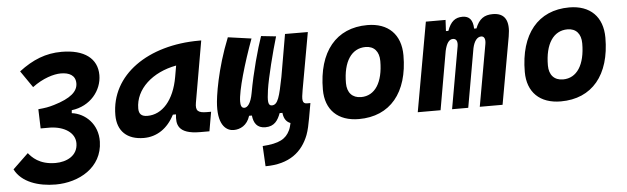

<svg xmlns="http://www.w3.org/2000/svg" viewBox="-60 -701 3624 1110"><g transform="rotate(-5 1752.0 -146.0)"><path d="M223.6 233.9C358.4 233.9 495.6 159.7 499 9.3C501.5 -93.3 428.7 -159.2 351.6 -168.9L353 -186C462.4 -199.2 529.8 -286.1 529.8 -374.5C529.8 -470.7 455.6 -527.3 323.2 -527.3C231.9 -527.3 155.3 -496.6 75.2 -435.5L142.1 -338.4C203.6 -384.8 267.6 -403.3 308.1 -403.3C356.9 -403.3 392.6 -385.3 393.1 -339.4C393.6 -291.5 351.6 -254.4 253.4 -225.1C220.2 -215.3 203.1 -212.4 161.1 -208.5L164.6 -96.7C175.3 -96.7 184.1 -96.7 191.4 -96.7C204.1 -96.7 213.4 -97.2 221.2 -96.7C302.2 -93.8 363.3 -54.7 363.3 6.3C363.3 79.6 296.9 109.9 233.4 109.9C138.7 109.9 97.7 63 78.1 39.1L-12.2 125.5C26.9 202.6 124 233.9 223.6 233.9Z M754.9 10.3C830.6 10.3 893.6 -32.2 933.1 -109.4H951.2C944.8 -54.2 949.7 4.9 1082 4.9H1135.3L1154.8 -106.9H1131.3C1077.6 -106.9 1064 -120.6 1071.8 -166.5L1133.8 -522.5H1121.6C825.2 -522.5 601.6 -370.1 601.6 -135.3C601.6 -43 657.2 10.3 754.9 10.3ZM786.6 -115.2C752.4 -115.2 736.8 -129.9 736.8 -162.1C736.8 -275.4 838.4 -365.2 976.6 -390.6L965.3 -325.7C941.9 -191.4 872.1 -115.2 786.6 -115.2Z M1440.9 234.4C1580.6 234.4 1655.8 169.9 1692.4 75.2C1702.6 47.9 1709.5 14.6 1715.8 -21L1731 -106.9H1711.4C1681.6 -106.9 1683.1 -131.3 1692.9 -187L1752 -517.1L1619.6 -517.6L1577.1 -272C1554.7 -160.6 1543.9 -112.8 1508.3 -112.8C1484.9 -112.8 1483.9 -139.2 1493.2 -204.1C1503.4 -274.4 1541 -421.9 1566.9 -508.3L1480.5 -517.6C1456.1 -447.8 1418.9 -314 1397.5 -194.3C1386.7 -133.8 1366.2 -112.8 1348.6 -112.8C1330.1 -112.8 1327.1 -131.8 1327.1 -150.4C1327.1 -213.4 1374 -371.6 1424.3 -508.3L1288.6 -527.3C1216.8 -349.1 1193.4 -188.5 1191.9 -138.7C1187 -19 1238.3 9.8 1275.9 9.8C1313.5 9.8 1354.5 -9.3 1371.6 -64.5H1387.7C1392.6 -20.5 1411.6 9.8 1460 9.8C1512.2 9.8 1533.2 -22.9 1548.8 -64.5H1564.9C1568.8 -27.3 1585.4 -9.8 1606.4 -2C1603 13.7 1598.6 29.8 1593.3 40C1570.8 86.9 1532.7 110.4 1434.6 116.7Z M2002.9 9.8C2184.1 9.8 2291 -118.2 2291 -335C2291 -456.1 2219.2 -527.3 2097.7 -527.3C1916.5 -527.3 1809.6 -397.5 1809.6 -177.7C1809.6 -60.1 1881.3 9.8 2002.9 9.8ZM2026.4 -115.7C1975.6 -115.7 1945.8 -148.4 1945.8 -203.6C1945.8 -328.1 1994.6 -401.9 2076.7 -401.9C2126 -401.9 2154.8 -369.1 2154.8 -314C2154.8 -189.5 2106.9 -115.7 2026.4 -115.7Z M2551.3 -517.6H2437L2344.7 0H2477.1L2536.6 -339.8C2546.4 -382.8 2561.5 -404.3 2584 -404.3C2604 -404.3 2612.3 -387.7 2607.4 -359.4L2543.9 0H2637.7L2697.8 -340.8C2707 -383.3 2725.6 -404.3 2748 -404.3C2765.6 -404.3 2773.4 -387.7 2768.6 -359.4L2704.6 0H2836.9L2906.7 -390.6C2922.9 -481 2896.5 -527.3 2825.7 -527.3C2776.9 -527.3 2746.1 -507.3 2725.1 -453.1H2711.4C2710 -504.4 2689 -527.3 2650.4 -527.3C2607.4 -527.3 2581.5 -506.3 2562 -453.1H2547.9Z M3174.8 9.8C3356 9.8 3462.9 -118.2 3462.9 -335C3462.9 -456.1 3391.1 -527.3 3269.5 -527.3C3088.4 -527.3 2981.4 -397.5 2981.4 -177.7C2981.4 -60.1 3053.2 9.8 3174.8 9.8ZM3198.2 -115.7C3147.5 -115.7 3117.7 -148.4 3117.7 -203.6C3117.7 -328.1 3166.5 -401.9 3248.5 -401.9C3297.9 -401.9 3326.7 -369.1 3326.7 -314C3326.7 -189.5 3278.8 -115.7 3198.2 -115.7Z"/></g></svg>

Font: Cascadia Mono PL
Style: Bold Italic
Weight: 700
Italic angle: -10°
Monospace: yes
Designer: Aaron Bell
Foundry: Saja Typeworks
Version: Version 2404.023